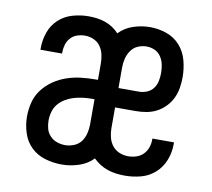

<svg xmlns="http://www.w3.org/2000/svg" viewBox="-65 -601 755 683"><g transform="rotate(10 312.5 -260.0)"><path d="M199 8Q169 8 139.5 -0.5Q110 -9 88.5 -29.5Q67 -50 57.5 -79.5Q48 -109 48 -138Q48 -165 54.5 -190.5Q61 -216 77 -237Q93 -258 115 -273Q137 -288 162 -296.5Q187 -305 213 -308Q239 -311 265 -311H274V-370Q274 -386 270.5 -402Q267 -418 258 -431Q249 -444 234 -451Q219 -458 202 -458Q188 -458 174 -453.5Q160 -449 150 -438Q140 -427 136 -413Q132 -399 132 -385Q132 -384 132 -383Q132 -382 132 -381H54Q54 -383 54 -384.5Q54 -386 54 -388Q54 -417 64 -445Q74 -473 95.5 -492.5Q117 -512 145.5 -520Q174 -528 202 -528Q218 -528 233 -526Q248 -524 262.5 -519Q277 -514 290 -505.5Q303 -497 313 -486Q334 -508 364 -518Q394 -528 425 -528Q455 -528 484 -518Q513 -508 533 -485.5Q553 -463 561 -433Q569 -403 569 -373Q569 -354 566 -334.5Q563 -315 554.5 -297Q546 -279 532 -264.5Q518 -250 501 -241Q484 -232 464.5 -228.5Q445 -225 425 -225H351V-150Q351 -134 355 -117.5Q359 -101 369 -88Q379 -75 394.5 -68.5Q410 -62 427 -62Q441 -62 455.5 -66.5Q470 -71 480.5 -81.5Q491 -92 496 -106Q501 -120 501 -135Q501 -136 501 -137Q501 -138 501 -139H579Q579 -137 579 -135Q579 -133 579 -131Q579 -102 568 -74Q557 -46 535 -26.5Q513 -7 484.5 0.5Q456 8 427 8Q411 8 395.5 6Q380 4 365 -1Q350 -6 336.5 -14.5Q323 -23 312 -34Q291 -12 260.5 -2Q230 8 199 8ZM425 -295Q440 -295 454 -301Q468 -307 476.5 -318.5Q485 -330 488 -344.5Q491 -359 491 -373Q491 -389 488 -404Q485 -419 476.5 -432Q468 -445 454 -451.5Q440 -458 424 -458Q408 -458 393 -451.5Q378 -445 368.5 -431.5Q359 -418 355 -402Q351 -386 351 -370V-295ZM199 -62Q215 -62 231 -68.5Q247 -75 256.5 -88Q266 -101 270 -117.5Q274 -134 274 -150V-241H265Q249 -241 232.5 -239Q216 -237 200.5 -232.5Q185 -228 170.5 -219.5Q156 -211 145.5 -198.5Q135 -186 130.5 -170Q126 -154 126 -138Q126 -123 130 -108.5Q134 -94 144.5 -83Q155 -72 169.5 -67Q184 -62 199 -62Z"/></g></svg>

Font: Iosevka Julsh Curly
Style: Regular
Weight: 400
Designer: Belleve Invis
Foundry: Belleve Invis
Version: Version 15.0.2; ttfautohint (v1.8.4)